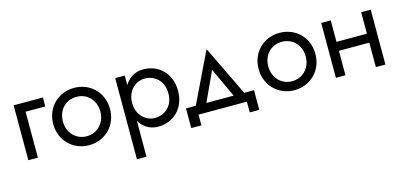

<svg xmlns="http://www.w3.org/2000/svg" viewBox="-63 -915 3274 1554"><g transform="rotate(-15 1573.5 -137.5)"><path d="M80 -460V0H160V-385H325V-460Z M350 -230C350 -92 454 10 588 10C723 10 826 -92 826 -230C826 -369 723 -470 588 -470C454 -470 350 -369 350 -230ZM431 -230C431 -327 498 -395 588 -395C678 -395 745 -327 745 -230C745 -135 678 -65 588 -65C498 -65 431 -135 431 -230Z M1011 220V-80C1026 -55 1045 -34 1068 -19C1097 0 1130 10 1168 10C1293 10 1396 -82 1396 -230C1396 -379 1293 -470 1168 -470C1130 -470 1097 -460 1068 -441C1045 -426 1026 -405 1011 -380V-460H931V220ZM1315 -230C1315 -124 1243 -65 1158 -65C1088 -65 1011 -124 1011 -230C1011 -336 1088 -395 1158 -395C1243 -395 1315 -336 1315 -230Z M1911 0V90H1991V-75H1909L1706 -495L1503 -75H1421V90H1506V0ZM1706 -322 1820 -75H1592Z M2071 -230C2071 -92 2175 10 2309 10C2444 10 2547 -92 2547 -230C2547 -369 2444 -470 2309 -470C2175 -470 2071 -369 2071 -230ZM2152 -230C2152 -327 2219 -395 2309 -395C2399 -395 2466 -327 2466 -230C2466 -135 2399 -65 2309 -65C2219 -65 2152 -135 2152 -230Z M2992 -460V-280H2737V-460H2657V0H2737V-205H2992V0H3072V-460Z"/></g></svg>

Font: Jost
Style: Regular
Weight: 400
Version: Version 3.710